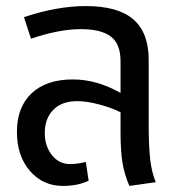

<svg xmlns="http://www.w3.org/2000/svg" viewBox="-20 -594 603 626"><path d="M464.8 -189Q464.8 -116.7 469.7 -74.5Q474.6 -32.2 487.8 0L401.9 12.2Q385.3 -25.9 379.2 -64.2Q373 -102.5 373 -165V-228Q342.3 -243.2 302.5 -253.7Q262.7 -264.2 231.9 -264.2Q181.2 -264.2 153.6 -235.8Q126 -207.5 126 -160.2Q126 -117.7 149.2 -88.4Q172.4 -59.1 208 -59.1Q231.4 -59.1 259.8 -65.9L269 -4.9Q233.9 12.2 185.1 12.2Q119.6 12.2 77.4 -36.9Q35.2 -85.9 35.2 -164.1Q35.2 -244.6 83 -289.8Q130.9 -335 217.8 -335Q295.4 -335 373 -291V-395Q373 -450.7 341.3 -474.9Q309.6 -499 243.2 -499Q173.3 -499 81.1 -467.8L58.1 -538.1Q166.5 -574.2 259.8 -574.2Q364.7 -574.2 414.8 -530.8Q464.8 -487.3 464.8 -398.9Z"/></svg>

Font: FiraGO
Style: Regular
Weight: 400
Designer: bBox Type
Foundry: bBox Type GmbH
Version: Version 1.001;PS 001.001;hotconv 1.0.88;makeotf.lib2.5.64775